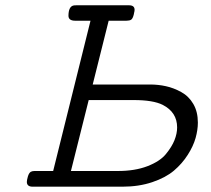

<svg xmlns="http://www.w3.org/2000/svg" viewBox="-20 -703 793 723"><path d="M81.1 -18.1Q81.1 -24.9 85 -38.3Q88.9 -51.8 96.2 -56.2Q102.1 -59.1 109.9 -59.1H180.2L320.8 -625H263.2Q238.3 -625 237.8 -643.1Q237.8 -677.2 255.9 -682.1Q259.8 -683.1 268.1 -683.1H465.8Q486.8 -683.1 486.8 -666Q486.8 -663.1 486.3 -660.6Q485.8 -658.2 484.9 -654.5Q483.9 -650.9 483.9 -648.9Q480 -632.8 473.9 -628.9Q467.8 -625 456.1 -625H389.2L329.1 -384.8H544.9Q575.7 -384.8 604.7 -378.4Q633.8 -372.1 662.4 -356.4Q690.9 -340.8 708 -311.5Q725.1 -282.2 725.1 -241.2Q725.1 -214.4 716.6 -183.6Q708 -152.8 687 -119.9Q666 -86.9 635 -60.5Q604 -34.2 553.5 -17.1Q502.9 0 440.9 0H103Q81.1 0 81.1 -18.1ZM247.1 -59.1H423.8Q487.8 -59.1 534.9 -77.1Q582 -95.2 604.5 -122.6Q627 -149.9 637 -175Q647 -200.2 647 -223.1Q647 -280.3 592.8 -308.1Q556.6 -326.2 483.9 -326.2H314Z"/></svg>

Font: CMU Concrete
Style: Italic
Weight: 500
Italic angle: -14.04°
Version: Version 0.7.0